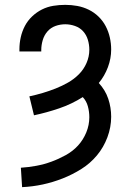

<svg xmlns="http://www.w3.org/2000/svg" viewBox="-20 -763 540 791"><path d="M71 8 66 -72Q98 -74 130 -80Q162 -86 192 -97Q222 -108 251 -124Q280 -140 301.5 -163.5Q323 -187 335.5 -217.5Q348 -248 348 -280Q348 -303 342 -325Q336 -347 321 -363Q275 -334 223.5 -316.5Q172 -299 120 -288L101 -366Q129 -372 156 -380Q183 -388 209.5 -398.5Q236 -409 260.5 -423Q285 -437 305 -457Q325 -477 336.5 -503.5Q348 -530 348 -558Q348 -579 342 -599Q336 -619 322.5 -634Q309 -649 289 -656Q269 -663 249 -663Q228 -663 208.5 -656Q189 -649 175.5 -633.5Q162 -618 156 -597.5Q150 -577 150 -557V-551H60V-560Q60 -585 65.5 -609.5Q71 -634 82.5 -656Q94 -678 112.5 -695.5Q131 -713 153 -724Q175 -735 199.5 -739Q224 -743 249 -743Q274 -743 298.5 -738.5Q323 -734 345.5 -723Q368 -712 386 -694.5Q404 -677 415.5 -655Q427 -633 432.5 -608.5Q438 -584 438 -559Q438 -522 424.5 -486Q411 -450 387 -421Q400 -407 410 -390.5Q420 -374 426 -356Q432 -338 435 -319.5Q438 -301 438 -282Q438 -239 422.5 -197.5Q407 -156 379.5 -123Q352 -90 315.5 -67Q279 -44 238.5 -28Q198 -12 156 -3Q114 6 71 8Z"/></svg>

Font: Iosevka Fixed Medium
Style: Regular
Weight: 500
Monospace: yes
Designer: Belleve Invis
Foundry: Belleve Invis
Version: Version 32.3.0